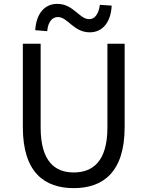

<svg xmlns="http://www.w3.org/2000/svg" viewBox="-20 -959 761 992"><path d="M361 13C510 13 624 -67 624 -302V-733H535V-300C535 -124 458 -68 361 -68C265 -68 190 -124 190 -300V-733H98V-302C98 -67 211 13 361 13ZM444 -792C510 -792 553 -844 557 -930L496 -934C490 -886 469 -860 441 -860C389 -860 360 -939 276 -939C209 -939 167 -887 162 -803L224 -798C228 -846 250 -871 279 -871C330 -871 360 -792 444 -792Z"/></svg>

Font: Noto Sans HK
Style: Regular
Weight: 400
Designer: Ryoko NISHIZUKA 西塚涼子 (kana, bopomofo & ideographs); Paul D. Hunt (Latin, Greek & Cyrillic); Sandoll Communications 산돌커뮤니
Foundry: Adobe
Version: Version 2.004;hotconv 1.0.118;makeotfexe 2.5.65603